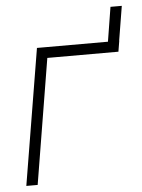

<svg xmlns="http://www.w3.org/2000/svg" viewBox="-49 -686 538 725"><g transform="rotate(-5 220.0 -323.0)"><path d="M376 -515.6 397 -646H439.9L418.5 -515.6H418.9L412.1 -474.6H142.6L64.5 0H21.5L106.9 -515.6Z"/></g></svg>

Font: Inter Display ExtraLight
Style: Italic
Weight: 200
Italic angle: -9.39999°
Designer: Rasmus Andersson
Foundry: rsms
Version: Version 4.000;git-a52131595